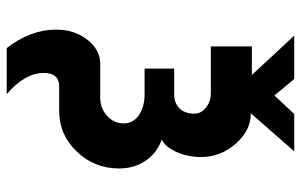

<svg xmlns="http://www.w3.org/2000/svg" viewBox="-182 -544 895 571"><g transform="rotate(90 265.5 -258.5)"><path d="M260 169H123Q68 98 68 22Q68 -32 98 -70.5Q128 -109 169 -109H270Q302 -109 324.5 -129.5Q347 -150 347 -179Q347 -207 322.5 -224Q298 -241 260 -241H184V-329H260Q287 -329 302.5 -345Q318 -361 318 -389Q318 -409 300 -423.5Q282 -438 256 -438H118V-560H203L86 -686H215L264 -627L319 -686H430L317 -557Q368 -557 407.5 -512Q447 -467 447 -409Q447 -370 432.5 -337Q418 -304 395 -292Q435 -278 458 -244Q481 -210 481 -165Q481 -92 431 -39.5Q381 13 310 13H237Q197 13 197 59Q197 115 260 169Z"/></g></svg>

Font: Involve
Style: Bold
Weight: 700
Designer: Stefan Peev
Foundry: Context Ltd.
Version: Version 1.001